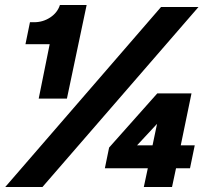

<svg xmlns="http://www.w3.org/2000/svg" viewBox="-20 -749 842 769"><path d="M179 -572H82L100 -660H117Q152 -660 181 -679Q210 -698 220 -729H327L248 -354H135ZM625 -721H775L150 0H1ZM572 -75H400L417 -158L610 -375H747L704 -167H760L741 -75H685L669 0H556ZM591 -167 609 -253 529 -167Z"/></svg>

Font: Mona Sans Black
Style: Italic
Weight: 900
Italic angle: -11.7°
Designer: Deni Anggara
Foundry: GitHub
Version: Version 2.000